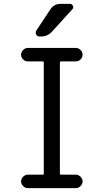

<svg xmlns="http://www.w3.org/2000/svg" viewBox="-20 -980 540 1000"><path d="M294.9 -960H344.7Q354.5 -960 359.4 -950.2Q364.3 -940.4 357.4 -932.6L252.9 -817.4Q228.5 -790 195.3 -790H184.6Q173.8 -790 168.5 -799.8Q163.1 -809.6 168.9 -820.3L241.2 -929.7Q260.7 -960 294.9 -960ZM203.1 -70.3Q208 -70.3 208 -75.2V-655.3Q208 -660.2 203.1 -660.2H125Q111.3 -660.2 100.6 -670.4Q89.8 -680.7 89.8 -694.8Q89.8 -709 100.6 -719.7Q111.3 -730.5 125 -730.5H375Q388.7 -730.5 399.4 -719.7Q410.2 -709 410.2 -694.8Q410.2 -680.7 399.4 -670.4Q388.7 -660.2 375 -660.2H296.9Q292 -660.2 292 -655.3V-75.2Q292 -70.3 296.9 -70.3H375Q388.7 -70.3 399.4 -59.6Q410.2 -48.8 410.2 -35.2Q410.2 -21.5 399.4 -10.7Q388.7 0 375 0H125Q111.3 0 100.6 -10.7Q89.8 -21.5 89.8 -35.2Q89.8 -48.8 100.6 -59.6Q111.3 -70.3 125 -70.3Z"/></svg>

Font: Rounded-L Mgen+ 2m regular
Style: Regular
Weight: 400
Designer: [Source Han Sans]
Ryoko NISHIZUKA  (kana & ideographs); Paul D. Hunt (Latin, Greek & Cyrillic); Wenlong ZHANG  (bopomofo
Version: Version 1.059.20150602